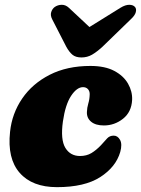

<svg xmlns="http://www.w3.org/2000/svg" viewBox="-20 -757 581 792"><path d="M322.5 -397.5Q297 -397.5 273.2 -361.5Q249.5 -325.5 239.5 -256Q229 -181 249.5 -147.2Q270 -113.5 310 -113.5Q337 -113.5 357 -125.5Q377 -137.5 396.5 -158Q411.5 -175 422 -186.2Q432.5 -197.5 449 -197.5Q465.5 -197.5 475.2 -180Q485 -162.5 476 -130Q458 -68 393.5 -26.5Q329 15 215 15Q113 15 61.2 -44Q9.5 -103 21.5 -213.5Q29.5 -289 71.5 -350.5Q113.5 -412 185 -448.5Q256.5 -485 353 -485Q413 -485 451.5 -464.5Q490 -444 508.2 -411.8Q526.5 -379.5 525 -345Q522.5 -295 487.5 -267.2Q452.5 -239.5 408.5 -239.5Q374.5 -239.5 356 -254.8Q337.5 -270 338.5 -295Q339 -312.5 344.2 -330Q349.5 -347.5 350 -367.5Q350.5 -380.5 343 -389Q335.5 -397.5 322.5 -397.5ZM402.5 -564Q379.5 -543 359.8 -531.5Q340 -520 316 -520Q292 -520 278.5 -531.5Q265 -543 253.5 -564L195.5 -677Q187 -693.5 191.2 -707Q195.5 -720.5 205.5 -728Q218.5 -737 234.5 -737.2Q250.5 -737.5 264 -725L349 -645.5L477 -725Q497.5 -737.5 513.5 -737.2Q529.5 -737 537 -728Q543.5 -720.5 540.2 -707Q537 -693.5 519 -677Z"/></svg>

Font: Fraunces 9pt S050 Black
Style: Italic
Weight: 900
Italic angle: -16°
Version: Version 1.000; ttfautohint (v1.8.3)